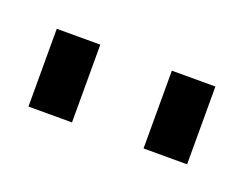

<svg xmlns="http://www.w3.org/2000/svg" viewBox="-34 -773 221 174"><g transform="rotate(20 76.5 -685.5)"><path d="M0 -648V-723H42V-648ZM111 -648V-723H153V-648Z"/></g></svg>

Font: Archivo ExtraCondensed Thin
Style: Regular
Weight: 250
Width: 2
Designer: Hector Gatti
Foundry: Omnibus-Type
Version: Version 2.001